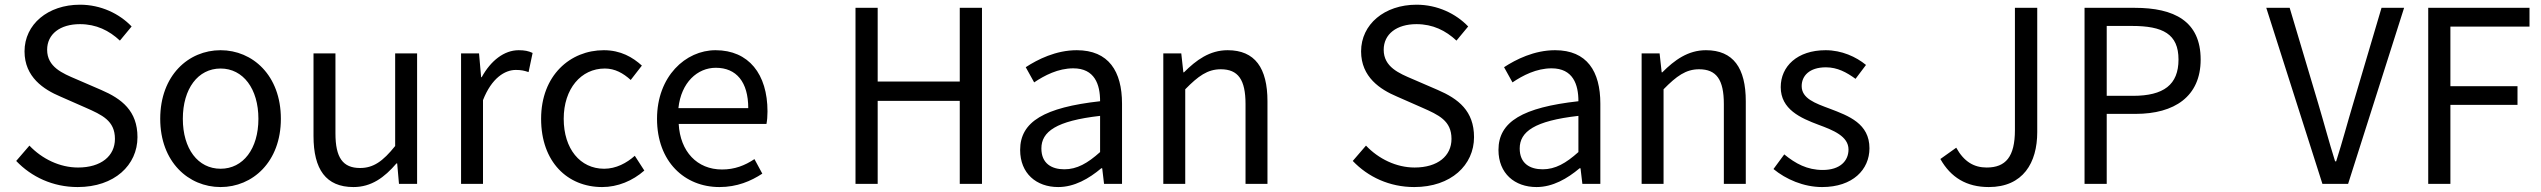

<svg xmlns="http://www.w3.org/2000/svg" viewBox="-20 -766 10589 800"><path d="M303.6 13.4C457.4 13.4 552.8 -78.5 552.8 -194.6C552.8 -303.9 487.4 -354.3 401.5 -391.3L297.6 -436.2C240.7 -460.4 176.4 -486.8 176.4 -558.6C176.4 -623.9 230.2 -665.4 313.2 -665.4C381 -665.4 434.9 -638.7 479.6 -596.8L528.4 -655.7C477.4 -709.1 400.4 -746.4 313.2 -746.4C179.6 -746.4 82.2 -664.7 82.2 -551.9C82.2 -444.5 162.6 -392.9 231.4 -363.8L336.2 -317.7C405.7 -287 458.9 -263.2 458.9 -187.3C458.9 -116.2 401.6 -68 305.1 -68C229.1 -68 155.2 -103.9 102.6 -159.3L47.5 -95.4C111.1 -28.7 200.5 13.4 303.6 13.4Z M899.1 13.4C1032.2 13.4 1150.3 -91.1 1150.3 -271C1150.3 -452.3 1032.2 -556.8 899.1 -556.8C765.7 -556.8 647.6 -452.3 647.6 -271C647.6 -91.1 765.7 13.4 899.1 13.4ZM899.1 -62.9C804.7 -62.9 741.8 -146.1 741.8 -271C741.8 -396.1 804.7 -480.5 899.1 -480.5C993.2 -480.5 1056.7 -396.1 1056.7 -271C1056.7 -146.1 993.2 -62.9 899.1 -62.9Z M1452.7 13.4C1527.3 13.4 1581.5 -26.3 1632.1 -85.3H1634.9L1642.4 0H1717.9V-543.4H1626.5V-157.6C1575.2 -93.6 1535.5 -66 1480.3 -66C1408.4 -66 1377.7 -109.2 1377.7 -210.3V-543.4H1286.3V-199.3C1286.3 -60.4 1338.1 13.4 1452.7 13.4Z M1901.1 0H1992.5V-348.8C2028.8 -441.5 2084.1 -474.6 2129.2 -474.6C2151.7 -474.6 2163.8 -471.8 2182.4 -465.6L2199.2 -545.4C2182 -553.6 2165.4 -556.8 2141.2 -556.8C2080.5 -556.8 2024.8 -513.1 1987.1 -444.4H1984.7L1976 -543.4H1901.1Z M2488.9 13.4C2553.8 13.4 2616 -12.5 2664.7 -55.4L2625 -116.9C2591.1 -86.6 2546.8 -62.9 2497.3 -62.9C2397.2 -62.9 2328.8 -146.1 2328.8 -271C2328.8 -396.1 2400.9 -480.5 2500.1 -480.5C2542.4 -480.5 2576.6 -461.1 2608 -432.8L2654.5 -492.7C2616.3 -527.3 2566.6 -556.8 2495.8 -556.8C2356.3 -556.8 2234.6 -452.3 2234.6 -271C2234.6 -91.1 2344.8 13.4 2488.9 13.4Z M2977.7 13.4C3051 13.4 3108.9 -11.4 3156.3 -42.5L3123.5 -103.1C3083.1 -76.1 3040.9 -59.8 2988.3 -59.8C2884.6 -59.8 2814.1 -134.5 2807.9 -249.7H3173.6C3176.4 -263.7 3177.9 -282.5 3177.9 -301.7C3177.9 -457.3 3099.7 -556.8 2961.4 -556.8C2836.6 -556.8 2717.6 -447.7 2717.6 -271C2717.6 -92.3 2832.6 13.4 2977.7 13.4ZM2806.7 -315.5C2818.1 -422.7 2886.1 -483.6 2962.5 -483.6C3048.3 -483.6 3097.7 -424.5 3097.7 -315.5Z M3544.6 0H3637V-345.6H3979V0H4071.6V-733.4H3979V-426.2H3637V-733.4H3544.6Z M4389.2 13.4C4456.5 13.4 4517.4 -21.7 4568.7 -64.9H4572.5L4580.2 0H4655.1V-334C4655.1 -468.7 4599.5 -556.8 4466.5 -556.8C4379.4 -556.8 4303.2 -518.2 4253.9 -486L4289 -422.7C4332 -451.7 4388.8 -481.3 4452 -481.3C4541.2 -481.3 4563.9 -414 4563.7 -344.2C4332.5 -318.4 4230.6 -259.5 4230.6 -141.3C4230.6 -43.3 4298.2 13.4 4389.2 13.4ZM4414.8 -60.6C4361.4 -60.6 4319.1 -85.1 4319.1 -147.4C4319.1 -217.3 4380.7 -262.5 4563.7 -283.2V-132.4C4511.4 -85.5 4467.3 -60.6 4414.8 -60.6Z M4827.1 0H4918.5V-394C4972.6 -449 5011.3 -477.4 5066.5 -477.4C5139 -477.4 5169.7 -434 5169.7 -332.4V0H5261.1V-344.1C5261.1 -482.4 5209.3 -556.8 5095.1 -556.8C5020.5 -556.8 4964.4 -515.9 4913.1 -464.5H4910.7L4902 -543.4H4827.1Z M5872.6 13.4C6026.4 13.4 6121.8 -78.5 6121.8 -194.6C6121.8 -303.9 6056.4 -354.3 5970.5 -391.3L5866.6 -436.2C5809.7 -460.4 5745.4 -486.8 5745.4 -558.6C5745.4 -623.9 5799.2 -665.4 5882.2 -665.4C5950 -665.4 6003.9 -638.7 6048.6 -596.8L6097.4 -655.7C6046.4 -709.1 5969.4 -746.4 5882.2 -746.4C5748.6 -746.4 5651.2 -664.7 5651.2 -551.9C5651.2 -444.5 5731.6 -392.9 5800.4 -363.8L5905.2 -317.7C5974.7 -287 6027.9 -263.2 6027.9 -187.3C6027.9 -116.2 5970.6 -68 5874.1 -68C5798.1 -68 5724.2 -103.9 5671.6 -159.3L5616.5 -95.4C5680.1 -28.7 5769.5 13.4 5872.6 13.4Z M6382.2 13.4C6449.5 13.4 6510.4 -21.7 6561.7 -64.9H6565.5L6573.2 0H6648.1V-334C6648.1 -468.7 6592.5 -556.8 6459.5 -556.8C6372.4 -556.8 6296.2 -518.2 6246.9 -486L6282 -422.7C6325 -451.7 6381.8 -481.3 6445 -481.3C6534.2 -481.3 6556.9 -414 6556.7 -344.2C6325.5 -318.4 6223.6 -259.5 6223.6 -141.3C6223.6 -43.3 6291.2 13.4 6382.2 13.4ZM6407.8 -60.6C6354.4 -60.6 6312.1 -85.1 6312.1 -147.4C6312.1 -217.3 6373.7 -262.5 6556.7 -283.2V-132.4C6504.4 -85.5 6460.3 -60.6 6407.8 -60.6Z M6820.1 0H6911.5V-394C6965.6 -449 7004.3 -477.4 7059.5 -477.4C7132 -477.4 7162.7 -434 7162.7 -332.4V0H7254.1V-344.1C7254.1 -482.4 7202.3 -556.8 7088.1 -556.8C7013.5 -556.8 6957.4 -515.9 6906.1 -464.5H6903.7L6895 -543.4H6820.1Z M7572.1 13.4C7700.2 13.4 7769.4 -59.7 7769.4 -148.2C7769.4 -251.2 7683.1 -283.1 7604.2 -313.1C7542.7 -335.9 7487 -355.7 7487 -407.3C7487 -449.6 7518.8 -485.5 7587.9 -485.5C7635.9 -485.5 7674 -464.7 7711.4 -437.5L7755 -495.4C7713.7 -529.3 7653.8 -556.8 7586.8 -556.8C7468.4 -556.8 7399.7 -489.3 7399.7 -403C7399.7 -310.4 7482.2 -274.2 7557.5 -246C7618 -223.6 7682.1 -198.4 7682.1 -143.1C7682.1 -95.6 7646.9 -57.8 7574.9 -57.8C7509.7 -57.8 7461.5 -84.3 7414.4 -122.7L7369.5 -61.7C7420.8 -19.2 7495 13.4 7572.1 13.4Z M8266.6 13.4C8409.8 13.4 8468.5 -88.3 8468.5 -215.4V-733.4H8375.5V-223.9C8375.5 -112.9 8337.2 -68 8257.9 -68C8205.4 -68 8163.7 -91.6 8131 -150.6L8064.9 -103.5C8108.1 -26.7 8173.8 13.4 8266.6 13.4Z M8665.6 0H8758V-291.5H8878.6C9039.6 -291.5 9149.4 -363.4 9149.4 -517.9C9149.4 -678.1 9038.8 -733.4 8874.6 -733.4H8665.6ZM8758 -366.7V-657.9H8862.7C8992 -657.9 9057.1 -624.6 9057.1 -517.9C9057.1 -413.1 8995.6 -366.7 8867.1 -366.7Z M9656.7 0H9763.8L9997.1 -733.4H9903L9785.4 -336.1C9759.6 -250 9741.5 -180.1 9714 -93.8H9709.6C9682.5 -180.1 9664.5 -250 9638.8 -336.1L9520.3 -733.4H9422.8Z M10097.6 0H10190V-329.1H10469.6V-406.8H10190V-655.2H10519.6V-733.4H10097.6Z"/></svg>

Font: Source Han Sans JP VF
Style: Regular
Weight: 250
Designer: Ryoko NISHIZUKA 西塚涼子 (kana, bopomofo & ideographs); Paul D. Hunt (Latin, Greek & Cyrillic); Sandoll Communications 산돌커뮤니
Foundry: Adobe
Version: Version 2.004;hotconv 1.0.118;makeotfexe 2.5.65603